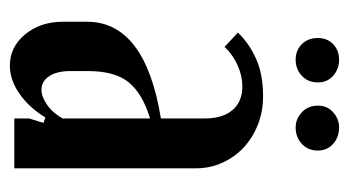

<svg xmlns="http://www.w3.org/2000/svg" viewBox="-179 -519 707 389"><g transform="rotate(90 174.5 -324.5)"><path d="M24 -147Q24 -265 220 -297V-386Q220 -422 203 -442Q186 -462 155 -462Q134 -462 112.5 -452.5Q91 -443 75 -426L46 -453Q68 -476 99.5 -490Q131 -504 175 -504Q206 -504 232.5 -493.5Q259 -483 278.5 -465Q298 -447 309.5 -422Q321 -397 321 -368V0H220V-30L229 -59L218 -63Q198 -30 170 -10.5Q142 9 113 9Q75 9 49.5 -22Q24 -53 24 -99ZM162 -55Q176 -55 192.5 -66.5Q209 -78 220 -98V-275Q170 -260 147 -232Q124 -204 124 -150V-113Q124 -86 134.5 -70.5Q145 -55 162 -55ZM57 -615Q57 -634 69.5 -646Q82 -658 101 -658Q120 -658 133.5 -646Q147 -634 147 -615Q147 -595 133.5 -582.5Q120 -570 101 -570Q82 -570 69.5 -582.5Q57 -595 57 -615ZM194 -615Q194 -634 207.5 -646Q221 -658 238 -658Q258 -658 271.5 -646Q285 -634 285 -615Q285 -595 271.5 -582.5Q258 -570 238 -570Q221 -570 207.5 -582.5Q194 -595 194 -615Z"/></g></svg>

Font: Moniqa Paragraph
Style: Bold
Weight: 700
Designer: Rajesh Rajput
Foundry: Rajesh Rajput
Version: Version 1.000